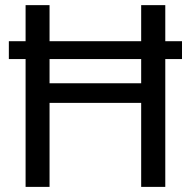

<svg xmlns="http://www.w3.org/2000/svg" viewBox="-20 -731 741 751"><path d="M691.9 -569.8V-500H14.6V-569.8ZM543.9 -405.3V-328.6H159.2V-405.3ZM173.8 -710.9V0H80.1V-710.9ZM626.5 -710.9V0H532.2V-710.9Z"/></svg>

Font: RobotoDEMO
Style: Regular
Weight: 400
Designer: Christian Robertson
Foundry: Google
Version: Version 2.136